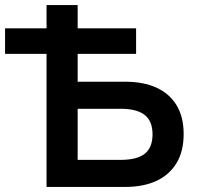

<svg xmlns="http://www.w3.org/2000/svg" viewBox="-32 -739 787 759"><path d="M152 0V-526H-12V-627H152V-719H275V-627H506V-526H275V-416H462Q535 -416 586.5 -392.5Q638 -369 666 -323Q694 -277 694 -209Q694 -141 666 -94.5Q638 -48 586.5 -24Q535 0 462 0ZM275 -107H445Q510 -107 540.5 -131.5Q571 -156 571 -208Q571 -260 540 -284.5Q509 -309 445 -309H275Z"/></svg>

Font: Nunitoga
Style: Bold
Weight: 700
Designer: Vernon Adams
Foundry: Vernon Adams
Version: Version 1.0